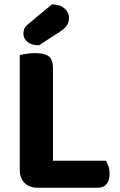

<svg xmlns="http://www.w3.org/2000/svg" viewBox="-20 -860 550 882"><path d="M70.8 -421.1H223.4V-6.5L152 2.3Q114.8 2.3 92.8 -19.7Q70.8 -41.7 70.8 -79ZM152 2.3V-121.7H466.4Q472.9 -112.4 478.2 -96.5Q483.4 -80.7 483.4 -62.1Q483.4 -29.9 469.1 -13.8Q454.8 2.3 429.9 2.3ZM223.4 -231.2H70.8V-607.5Q81.1 -609.5 101.5 -612.8Q121.8 -616 141.4 -616Q184.7 -616 204.1 -601.1Q223.4 -586.1 223.4 -544.1ZM108.4 -748.3 218.4 -839.8Q255.6 -839.5 276.2 -821.4Q296.8 -803.3 296.8 -777.2Q296.8 -759.4 288.3 -744.7Q279.7 -730 255.1 -714.2L158.7 -651.8Q123.7 -652.3 105.6 -667.9Q87.5 -683.5 87.5 -704.6Q87.5 -716.2 91.1 -726.6Q94.8 -737 108.4 -748.3Z"/></svg>

Font: Baloo Paaji 2
Style: Regular
Weight: 400
Designer: Shuchita Grover, Noopur Datye and Ek Type
Foundry: Ek Type
Version: Version 1.700